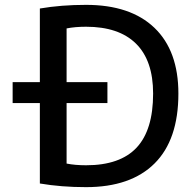

<svg xmlns="http://www.w3.org/2000/svg" viewBox="-20 -760 792 790"><path d="M32 -336V-422H144V-725Q232 -740 334 -740Q517 -740 615.5 -645.5Q714 -551 714 -375Q714 -185 616 -87.5Q518 10 334 10Q232 10 144 -5V-336ZM254 -422H422V-336H254V-87Q289 -80 334 -80Q474 -80 542 -152.5Q610 -225 610 -375Q610 -511 539.5 -580.5Q469 -650 334 -650Q289 -650 254 -643Z"/></svg>

Font: Mplus 1p Medium
Style: Regular
Weight: 500
Version: Version 1.061